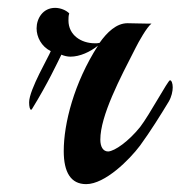

<svg xmlns="http://www.w3.org/2000/svg" viewBox="-20 -461 459 488"><path d="M409 -203C416 -215 419 -229 419 -239C419 -249 416 -257 412 -257C407 -257 360 -169 336 -138C307 -102 272 -77 255 -76C242 -76 235 -88 235 -106C235 -167 285 -262 325 -340C332 -354 353 -392 365 -401C362 -401 359 -401 355 -401C340 -401 315 -402 304 -402C276 -402 252 -379 233 -352C229 -351 225 -351 221 -351C186 -351 154 -372 154 -409C154 -415 154 -421 156 -427C148 -435 134 -441 120 -441C89 -441 73 -414 73 -389C73 -367 85 -343 109 -331C105 -319 54 -233 54 -201C54 -190 56 -182 59 -182C60 -182 61 -183 62 -185C102 -250 125 -300 136 -322C143 -319 151 -317 159 -317C183 -317 209 -329 229 -345C168 -250 142 -147 142 -77C142 -23 160 7 199 7C247 7 309 -55 336 -91C363 -128 389 -170 409 -203Z"/></svg>

Font: Playball
Style: Regular
Weight: 400
Designer: Robert E. Leuschke
Foundry: Robert E. Leuschke
Version: Version 1.001